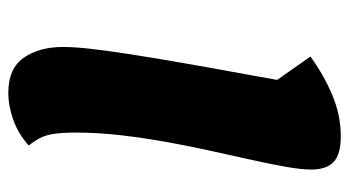

<svg xmlns="http://www.w3.org/2000/svg" viewBox="-209 -606 840 462"><g transform="rotate(90 211.0 -375.0)"><path d="M203 25Q145 25 119 -12Q93 -49 93 -107Q93 -134 97.5 -173.5Q102 -213 109.5 -261.5Q117 -310 126 -363Q135 -416 144.5 -468.5Q154 -521 163 -570Q172 -619 178 -658L210 -568L116 -702Q160 -734 208.5 -754.5Q257 -775 308 -775Q352 -775 370 -757.5Q388 -740 388 -704Q388 -680 381.5 -643.5Q375 -607 365 -561.5Q355 -516 343.5 -464.5Q332 -413 322 -357.5Q312 -302 305.5 -246.5Q299 -191 299 -138Q299 -103 302.5 -82.5Q306 -62 313 -49.5Q320 -37 330 -24Q302 1 268.5 13Q235 25 203 25Z"/></g></svg>

Font: Lemonada
Style: Regular
Weight: 400
Designer: Mohamed Gaber (Arabic), Eduardo Tunni (Latin)
Foundry: Kief Type Foundry
Version: Version 4.005